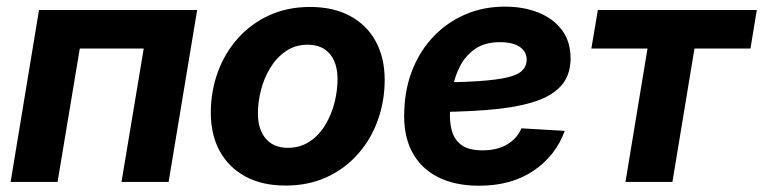

<svg xmlns="http://www.w3.org/2000/svg" viewBox="-20 -560 2350 591"><path d="M586.9 -529.3 499 0H354L422.4 -410.6H225.6L157.2 0H12.7L100.1 -529.3Z M858.9 11.2Q787.1 11.2 735.6 -16.6Q684.1 -44.4 656.5 -94.7Q628.9 -145 628.9 -212.9Q628.9 -278.3 650.1 -337.2Q671.4 -396 711.7 -441.4Q752 -486.8 808.3 -512.7Q864.7 -538.6 934.1 -538.6Q1006.3 -538.6 1057.9 -510.7Q1109.4 -482.9 1136.7 -432.4Q1164.1 -381.8 1164.1 -314Q1164.1 -249.5 1143.3 -190.9Q1122.6 -132.3 1082.5 -86.7Q1042.5 -41 986.1 -14.9Q929.7 11.2 858.9 11.2ZM865.7 -105Q904.3 -105 933.3 -124.5Q962.4 -144 981.4 -175.8Q1000.5 -207.5 1009.8 -244.6Q1019 -281.7 1019 -316.4Q1019 -349.6 1008.3 -373.3Q997.6 -397 977.1 -409.7Q956.5 -422.4 927.2 -422.4Q889.2 -422.4 860.4 -402.8Q831.5 -383.3 812.3 -351.8Q793 -320.3 783.4 -283.2Q773.9 -246.1 773.9 -210.4Q773.9 -161.6 798.1 -133.3Q822.3 -105 865.7 -105Z M1454.6 11.7Q1380.9 11.7 1327.6 -15.1Q1274.4 -42 1247.3 -94.7Q1220.2 -147.5 1224.6 -224.1Q1227.5 -292.5 1251.5 -350.1Q1275.4 -407.7 1316.9 -450.2Q1358.4 -492.7 1413.6 -516.1Q1468.8 -539.6 1534.2 -539.6Q1591.8 -539.6 1637.5 -521.2Q1683.1 -502.9 1709.7 -467.5Q1736.3 -432.1 1736.3 -380.9Q1736.3 -327.6 1706.3 -294.9Q1676.3 -262.2 1618.2 -244.9Q1560.1 -227.5 1475.8 -221.2Q1391.6 -214.8 1282.7 -214.8L1297.9 -306.2Q1391.1 -306.2 1450.4 -310.1Q1509.8 -314 1542.7 -322Q1575.7 -330.1 1588.4 -343.8Q1601.1 -357.4 1601.1 -376.5Q1601.1 -401.4 1579.6 -415.8Q1558.1 -430.2 1519 -430.2Q1473.1 -430.2 1443.6 -410.2Q1414.1 -390.1 1397.2 -358.4Q1380.4 -326.7 1373.3 -290Q1366.2 -253.4 1365.2 -220.2Q1363.3 -185.5 1370.8 -157.7Q1378.4 -129.9 1400.6 -113.5Q1422.9 -97.2 1465.3 -97.2Q1510.7 -97.2 1541.5 -115.7Q1572.3 -134.3 1585 -165L1718.3 -157.2Q1690.9 -81.1 1622.6 -34.7Q1554.2 11.7 1454.6 11.7Z M1905.3 0 1973.1 -410.6H1800.3L1820.3 -529.3H2309.6L2290 -410.6H2117.7L2049.8 0Z"/></svg>

Font: Inter 24pt
Style: Bold Italic
Weight: 700
Italic angle: -9.3988°
Version: Version 4.001;git-66647c0bb